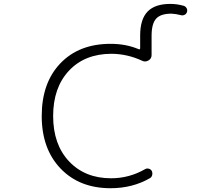

<svg xmlns="http://www.w3.org/2000/svg" viewBox="-20 -992 1040 1000"><path d="M197.3 -387.7Q197.3 -560.5 294.4 -662.1Q391.6 -763.7 555.7 -763.7Q637.7 -763.7 703.1 -735.4Q706.1 -734.4 708 -735.8Q710 -737.3 710 -740.2V-806.6Q710 -891.6 748.5 -931.6Q787.1 -971.7 867.2 -971.7Q901.4 -971.7 936.5 -961.9Q946.3 -959 952.1 -949.2Q955.1 -943.4 955.1 -937.5Q955.1 -933.6 954.1 -929.7Q950.2 -918.9 940.9 -914.6Q931.6 -910.2 921.9 -913.1Q895.5 -919.9 873 -920.9Q816.4 -920.9 793 -894.5Q769.5 -868.2 769.5 -805.7V-705.1Q769.5 -686.5 752.9 -676.8Q744.1 -671.9 735.4 -671.9Q727.5 -671.9 719.7 -675.8Q644.5 -710.9 561.5 -711.9Q421.9 -711.9 339.4 -624Q256.8 -536.1 256.8 -387.7Q256.8 -239.3 339.8 -151.4Q422.9 -63.5 558.6 -63.5Q653.3 -63.5 736.3 -111.3Q745.1 -116.2 755.4 -113.3Q765.6 -110.4 770.5 -101.6Q775.4 -90.8 772.5 -79.6Q769.5 -68.4 759.8 -63.5Q669.9 -11.7 555.7 -11.7Q393.6 -11.7 295.4 -114.3Q197.3 -216.8 197.3 -387.7Z"/></svg>

Font: Rounded-X Mgen+ 1m light
Style: Regular
Weight: 200
Designer: [Source Han Sans]
Ryoko NISHIZUKA  (kana & ideographs); Paul D. Hunt (Latin, Greek & Cyrillic); Wenlong ZHANG  (bopomofo
Version: Version 1.059.20150602